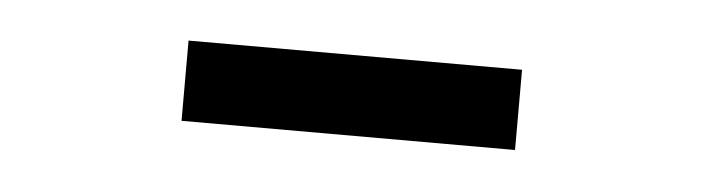

<svg xmlns="http://www.w3.org/2000/svg" viewBox="-23 -695 547 149"><g transform="rotate(5 250.0 -621.0)"><path d="M120.1 -652.3H379.9V-589.8H120.1Z"/></g></svg>

Font: Altinn-DIN
Style: Regular
Weight: 400
Designer: Charles Nix
Foundry: Altinn
Version: Version 2.00